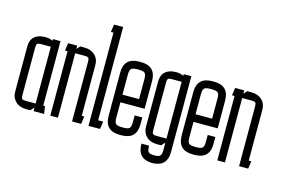

<svg xmlns="http://www.w3.org/2000/svg" viewBox="-103 -928 1891 1287"><g transform="rotate(15 842.5 -285.0)"><path d="M121 0Q75 0 47.5 -26.5Q20 -53 20 -93V-407Q20 -453 46.5 -476.5Q73 -500 122 -500H124Q137 -500 149.5 -497Q162 -494 173 -488V-500H226V-53H238L246 0H173V-25L150 0ZM103 -447Q85 -447 79 -441Q73 -435 73 -417V-83Q73 -65 79 -59Q85 -53 103 -53H173V-447Z M289 0V-447H271L279 -500H342V-477L363 -500H392Q438 -500 465.5 -474Q493 -448 493 -407V-53H511L503 0H440V-417Q440 -435 434 -441Q428 -447 410 -447H342V0Z M554 0V-647H536L544 -700H607V-53H642L634 0Z M667 -100V-400Q667 -504 772 -504H783Q888 -504 888 -400V-208H720V-100Q720 -69 730.5 -59Q741 -49 772 -49H783Q815 -49 825 -59Q835 -69 835 -100V-148H888V-100Q888 4 783 4H772Q667 4 667 -100ZM835 -400Q835 -431 825 -441Q815 -451 783 -451H772Q741 -451 730.5 -441Q720 -431 720 -400V-261H835Z M981 23V26Q981 57 991 67Q1001 77 1032 77Q1062 77 1071.5 66.5Q1081 56 1081 26V-25L1058 0H1029Q983 0 955.5 -26.5Q928 -53 928 -93V-407Q928 -453 954.5 -476.5Q981 -500 1030 -500H1032Q1045 -500 1057.5 -497Q1070 -494 1081 -488V-500H1134V26Q1134 125 1038 130H1033H1031H1029H1023Q928 125 928 26V23ZM1011 -447Q993 -447 987 -441Q981 -435 981 -417V-83Q981 -65 987 -59Q993 -53 1011 -53H1081V-447Z M1174 -100V-400Q1174 -504 1279 -504H1290Q1395 -504 1395 -400V-208H1227V-100Q1227 -69 1237.5 -59Q1248 -49 1279 -49H1290Q1322 -49 1332 -59Q1342 -69 1342 -100V-148H1395V-100Q1395 4 1290 4H1279Q1174 4 1174 -100ZM1342 -400Q1342 -431 1332 -441Q1322 -451 1290 -451H1279Q1248 -451 1237.5 -441Q1227 -431 1227 -400V-261H1342Z M1448 0V-447H1430L1438 -500H1501V-477L1522 -500H1551Q1597 -500 1624.5 -474Q1652 -448 1652 -407V-53H1670L1662 0H1599V-417Q1599 -435 1593 -441Q1587 -447 1569 -447H1501V0Z"/></g></svg>

Font: Karantina Light
Style: Regular
Weight: 300
Designer: Rony Koch
Foundry: Rony Koch
Version: Version 1.000; ttfautohint (v1.8.3)